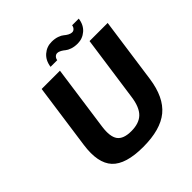

<svg xmlns="http://www.w3.org/2000/svg" viewBox="-230 -1036 1225 1225"><g transform="rotate(-45 382.0 -424.0)"><path d="M106.4 -257.8 168.5 -700.2H333.5L271.5 -257.8Q260.3 -176.8 286.1 -140.9Q312 -105 382.8 -105Q453.6 -105 490.2 -140.9Q526.9 -176.8 538.1 -257.8L600.6 -700.2H764.2L702.1 -257.8Q681.6 -111.8 601.8 -45.9Q522 20 365.2 20Q208.5 20 147.2 -45.9Q85.9 -111.8 106.4 -257.8ZM308.6 -759.8Q315.4 -810.5 348.6 -839.4Q381.8 -868.2 425.8 -868.2Q455.1 -868.2 477.3 -860.4Q499.5 -852.5 510.3 -843Q521 -833.5 534.9 -825.7Q548.8 -817.9 563 -817.9Q573.7 -817.9 582.5 -826.9Q591.3 -835.9 593.3 -850.1H653.3Q646.5 -799.3 613.3 -770.8Q580.1 -742.2 536.1 -742.2Q506.8 -742.2 484.6 -750Q462.4 -757.8 451.7 -767.1Q440.9 -776.4 427.2 -784.2Q413.6 -792 399.4 -792Q388.7 -792 379.6 -783Q370.6 -773.9 368.7 -759.8Z"/></g></svg>

Font: Fivo Sans
Style: Italic
Weight: 700
Designer: Alexander Slobzheninov
Foundry: Alexander Slobzheninov
Version: 1.0